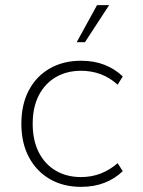

<svg xmlns="http://www.w3.org/2000/svg" viewBox="-20 -716 554 746"><path d="M295 10Q226 10 174 -20Q122 -50 92.5 -105Q63 -160 63 -235Q63 -310 92 -365Q121 -420 173.5 -450Q226 -480 295 -480Q346 -480 386.5 -464Q427 -448 457 -419L437 -387Q406 -415 370.5 -428Q335 -441 295 -441Q239 -441 196.5 -416Q154 -391 130.5 -345Q107 -299 107 -235Q107 -171 130.5 -124.5Q154 -78 196.5 -53Q239 -28 295 -28Q335 -28 370.5 -41.5Q406 -55 437 -82L457 -51Q427 -22 386.5 -6Q346 10 295 10ZM278 -552 357 -696H404L310 -552Z"/></svg>

Font: Gantari ExtraLight
Style: Regular
Weight: 250
Designer: Anugrah Pasau
Foundry: Lafontype
Version: Version 1.000